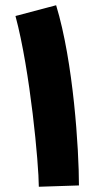

<svg xmlns="http://www.w3.org/2000/svg" viewBox="-20 -707 375 732"><path d="M281 0C281 -137 260 -471 194 -687L39 -646C95 -438 128 -80 128 5Z"/></svg>

Font: Noto Sans Arabic UI SemiCondensed Extra
Style: Regular
Weight: 800
Width: 4
Designer: Nadine Chahine - Monotype Design Team
Foundry: Monotype Imaging Inc.
Version: Version 1.900